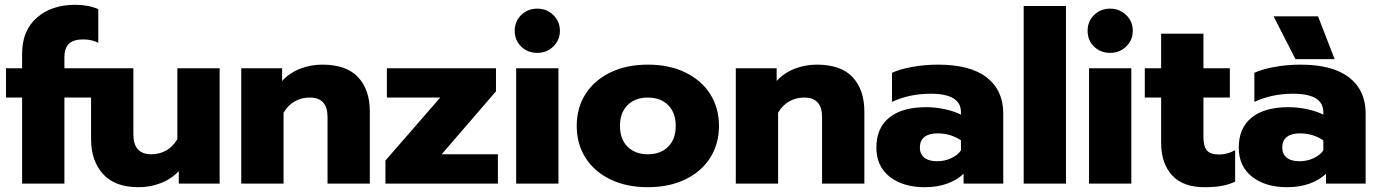

<svg xmlns="http://www.w3.org/2000/svg" viewBox="-20 -764 5743 799"><path d="M72 -358H5V-480H72V-540Q72 -637 133.5 -690.5Q195 -744 293 -744Q348 -744 389 -726V-586Q361 -600 326 -600Q286 -600 267 -582Q248 -564 248 -525V-480H359V-358H248V0H72Z M359 -185V-480H535V-205Q535 -122 610 -122Q644 -122 672 -138Q700 -154 718 -185V-480H894V0H724V-52Q693 -19 649 -2Q605 15 557 15Q458 15 408.5 -40Q359 -95 359 -185Z M984 -480H1154V-427Q1185 -461 1229 -478Q1273 -495 1321 -495Q1422 -495 1470.5 -442.5Q1519 -390 1519 -300V0H1343V-277Q1343 -358 1269 -358Q1235 -358 1207 -342.5Q1179 -327 1160 -295V0H984Z M1584 -96 1812 -358H1590V-480H2044V-384L1818 -122H2052V0H1584Z M2122 -636Q2122 -675 2149 -701.5Q2176 -728 2216 -728Q2255 -728 2282.5 -701.5Q2310 -675 2310 -636Q2310 -597 2282.5 -570.5Q2255 -544 2216 -544Q2176 -544 2149 -570Q2122 -596 2122 -636ZM2128 -480H2304V0H2128Z M2380 -240Q2380 -315 2416.5 -372.5Q2453 -430 2520 -462.5Q2587 -495 2676 -495Q2765 -495 2832 -462.5Q2899 -430 2935.5 -372.5Q2972 -315 2972 -240Q2972 -165 2935.5 -107.5Q2899 -50 2832 -17.5Q2765 15 2676 15Q2587 15 2520 -17.5Q2453 -50 2416.5 -107.5Q2380 -165 2380 -240ZM2792 -240Q2792 -295 2760.5 -326.5Q2729 -358 2676 -358Q2623 -358 2591.5 -326.5Q2560 -295 2560 -240Q2560 -185 2591.5 -153.5Q2623 -122 2676 -122Q2729 -122 2760.5 -153.5Q2792 -185 2792 -240Z M3042 -480H3212V-427Q3243 -461 3287 -478Q3331 -495 3379 -495Q3480 -495 3528.5 -442.5Q3577 -390 3577 -300V0H3401V-277Q3401 -358 3327 -358Q3293 -358 3265 -342.5Q3237 -327 3218 -295V0H3042Z M3627 -150Q3627 -231 3680.5 -274.5Q3734 -318 3834 -318Q3873 -318 3912 -309.5Q3951 -301 3979 -287V-297Q3979 -374 3853 -374Q3765 -374 3692 -340V-461Q3724 -476 3776 -485.5Q3828 -495 3884 -495Q4018 -495 4086.5 -441.5Q4155 -388 4155 -292V0H3990V-41Q3963 -15 3922 0Q3881 15 3828 15Q3738 15 3682.5 -28.5Q3627 -72 3627 -150ZM3979 -138V-180Q3936 -209 3881 -209Q3846 -209 3827 -194Q3808 -179 3808 -150Q3808 -123 3826.5 -108Q3845 -93 3880 -93Q3911 -93 3938 -105.5Q3965 -118 3979 -138Z M4240 -739H4416V0H4240Z M4506 -636Q4506 -675 4533 -701.5Q4560 -728 4600 -728Q4639 -728 4666.5 -701.5Q4694 -675 4694 -636Q4694 -597 4666.5 -570.5Q4639 -544 4600 -544Q4560 -544 4533 -570Q4506 -596 4506 -636ZM4512 -480H4688V0H4512Z M4812 -170V-358H4744V-480H4812V-624H4988V-480H5098V-358H4988V-194Q4988 -155 5002.5 -138Q5017 -121 5054 -121Q5087 -121 5120 -139V-8Q5094 4 5064.5 9.5Q5035 15 4992 15Q4903 15 4857.5 -34.5Q4812 -84 4812 -170Z M5280 -696H5465L5534 -518H5371ZM5135 -150Q5135 -231 5188.5 -274.5Q5242 -318 5342 -318Q5381 -318 5420 -309.5Q5459 -301 5487 -287V-297Q5487 -374 5361 -374Q5273 -374 5200 -340V-461Q5232 -476 5284 -485.5Q5336 -495 5392 -495Q5526 -495 5594.5 -441.5Q5663 -388 5663 -292V0H5498V-41Q5471 -15 5430 0Q5389 15 5336 15Q5246 15 5190.5 -28.5Q5135 -72 5135 -150ZM5487 -138V-180Q5444 -209 5389 -209Q5354 -209 5335 -194Q5316 -179 5316 -150Q5316 -123 5334.5 -108Q5353 -93 5388 -93Q5419 -93 5446 -105.5Q5473 -118 5487 -138Z"/></svg>

Font: Prompt
Style: Bold
Weight: 700
Designer: Katatrad Team
Foundry: CadsonDemak
Version: Version 1.000